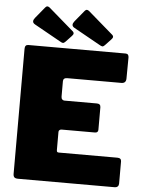

<svg xmlns="http://www.w3.org/2000/svg" viewBox="-62 -1013 796 1062"><g transform="rotate(5 335.5 -482.0)"><path d="M71 -742H611Q629 -742 629 -721L628 -605Q628 -578 602 -578H302Q279 -578 279 -559V-474Q279 -464 284 -458.5Q289 -453 297 -453H477Q498 -453 498 -433V-309Q498 -292 480 -292H295Q288 -292 283.5 -288Q279 -284 279 -278V-178Q279 -170 281.5 -167Q284 -164 291 -164H616Q638 -164 638 -145V-22Q638 -12 632 -6Q626 0 614 0H79Q64 0 58 -6Q52 -12 52 -25V-719Q52 -742 71 -742ZM158 -964Q163 -964 170 -959L310 -838Q315 -833 315 -828Q315 -821 307 -813L274 -778Q266 -770 261 -770Q255 -770 242 -778L99 -858Q86 -865 86 -875Q86 -884 95 -895L146 -957Q152 -964 158 -964ZM377 -964Q382 -964 389 -959L529 -838Q534 -833 534 -828Q534 -821 526 -813L493 -778Q485 -770 480 -770Q474 -770 461 -778L318 -858Q305 -865 305 -875Q305 -884 314 -895L365 -957Q371 -964 377 -964Z"/></g></svg>

Font: Libre Franklin Black
Style: Regular
Weight: 900
Designer: Pablo Impallari, Rodrigo Fuenzalida
Foundry: Impallari Type
Version: Version 1.002; ttfautohint (v1.5)